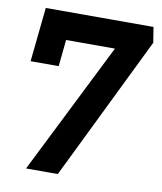

<svg xmlns="http://www.w3.org/2000/svg" viewBox="-76 -583 652 774"><g transform="rotate(10 250.0 -195.5)"><path d="M49 -521H490L500 -458L213 130H83L352 -408H152L141 -299H26Z"/></g></svg>

Font: Zilla Slab
Style: Bold Italic
Weight: 700
Italic angle: -6°
Designer: Typotheque.com
Foundry: Typotheque type foundry
Version: Version 1.1; 2017; ttfautohint (v1.6)